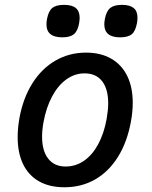

<svg xmlns="http://www.w3.org/2000/svg" viewBox="-20 -782 640 810"><path d="M54.5 -203.5Q54.5 -241.5 62 -284Q77.5 -368.5 116.8 -430.8Q156 -493 214.2 -526.5Q272.5 -560 343 -560Q405 -560 449.2 -534.5Q493.5 -509 516.8 -461.5Q540 -414 540 -348Q540 -311.5 532.5 -270Q517 -184 478.5 -121.5Q440 -59 382.2 -25.5Q324.5 8 252 8Q188.5 8 144.2 -17.2Q100 -42.5 77.2 -90Q54.5 -137.5 54.5 -203.5ZM430 -281Q436.5 -319 436.5 -345.5Q436.5 -406.5 410.8 -439.5Q385 -472.5 336.5 -472.5Q295.5 -472.5 260.2 -447.2Q225 -422 200 -375.5Q175 -329 163.5 -266.5Q157.5 -233.5 157.5 -205.5Q157.5 -145.5 183.5 -112.5Q209.5 -79.5 256.5 -79.5Q299.5 -79.5 334.8 -104Q370 -128.5 394.5 -174Q419 -219.5 430 -281ZM176 -680Q176 -689 178.5 -703Q185 -736 201 -748.8Q217 -761.5 250.5 -761.5Q284 -761.5 300 -748Q316 -734.5 316 -707Q316 -697.5 313.5 -682.5Q307.5 -650.5 291.5 -637.5Q275.5 -624.5 243 -624.5Q209.5 -624.5 192.8 -638Q176 -651.5 176 -680ZM420 -679.5Q420 -688.5 422.5 -702.5Q429 -735.5 445.2 -748.5Q461.5 -761.5 494.5 -761.5Q527 -761.5 543.5 -748.5Q560 -735.5 560 -707.5Q560 -694.5 557.5 -683Q551.5 -650.5 535.8 -637.5Q520 -624.5 486.5 -624.5Q420 -624.5 420 -679.5Z"/></svg>

Font: JuliaMono MediumItalic
Style: Regular
Weight: 500
Italic angle: -9°
Monospace: yes
Designer: cormullion
Foundry: corm
Version: Version 0.049; ttfautohint (v1.8.4)